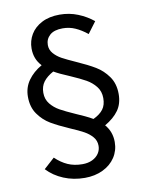

<svg xmlns="http://www.w3.org/2000/svg" viewBox="-84 -745 666 869"><g transform="rotate(-10 248.5 -310.0)"><path d="M253.4 -620.6Q213.9 -620.6 194.1 -602.8Q174.3 -585 174.3 -557.6Q174.3 -535.6 189 -518.8Q203.6 -502 225.1 -490.2Q246.6 -478.5 286.1 -460.9Q338.9 -437.5 371.8 -417.7Q404.8 -397.9 428.2 -365Q451.7 -332 451.7 -284.2Q451.7 -239.7 429.9 -209.2Q408.2 -178.7 366.7 -154.8Q396.5 -120.6 396.5 -73.2Q396.5 -34.2 376 -2.9Q355.5 28.3 318.8 45.9Q282.2 63.5 235.8 63.5Q183.6 63.5 138.9 44.9Q94.2 26.4 63 -6.8L112.3 -51.3Q138.7 -25.9 168.2 -12.7Q197.8 0.5 235.8 0.5Q261.7 0.5 281 -8.8Q300.3 -18.1 310.8 -33.9Q321.3 -49.8 321.3 -68.8Q321.3 -92.8 306.4 -110.1Q291.5 -127.4 269 -139.9Q246.6 -152.3 207.5 -168.9Q155.8 -191.4 123.3 -210.7Q90.8 -230 67.9 -262.5Q44.9 -294.9 44.9 -342.8Q44.9 -384.8 68.1 -417.5Q91.3 -450.2 130.9 -472.7Q99.1 -505.9 99.1 -554.7Q99.1 -589.8 116.7 -619.4Q134.3 -648.9 168.5 -666.5Q202.6 -684.1 250.5 -684.1Q294.9 -684.1 334.2 -668.2Q373.5 -652.3 404.3 -627L365.2 -574.7Q337.9 -596.7 311 -608.6Q284.2 -620.6 253.4 -620.6ZM248.5 -401.9Q202.6 -420.9 177.7 -435.5Q147.5 -418.9 132.1 -398.4Q116.7 -377.9 116.7 -348.1Q116.7 -318.4 133.8 -297.1Q150.9 -275.9 175.5 -262.2Q200.2 -248.5 244.1 -229Q263.7 -220.7 283.9 -211.2Q304.2 -201.7 319.8 -192.4Q350.6 -207 365.2 -226.6Q379.9 -246.1 379.9 -277.8Q379.9 -309.1 362.3 -331.3Q344.7 -353.5 319.1 -367.9Q293.5 -382.3 248.5 -401.9Z"/></g></svg>

Font: Varta
Style: Regular
Weight: 400
Designer: Joana Correia, Viktoriya Grabowska, Eben Sorkin
Foundry: Sorkin Type
Version: Version 1.002; ttfautohint (v1.3) -l 8 -r 24 -G 200 -x 12 -H